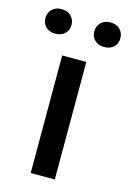

<svg xmlns="http://www.w3.org/2000/svg" viewBox="-161 -782 564 838"><g transform="rotate(15 121.5 -363.0)"><path d="M11 -726Q37 -726 53.5 -710Q70 -694 70 -670Q70 -646 54 -630.5Q38 -615 11 -615Q-16 -615 -32 -630.5Q-48 -646 -48 -670Q-48 -694 -32 -710Q-16 -726 11 -726ZM232 -725Q259 -725 275 -709Q291 -693 291 -669Q291 -645 275 -629.5Q259 -614 232 -614Q205 -614 189 -629.5Q173 -645 173 -669Q173 -693 189 -709Q205 -725 232 -725ZM65 -531H174V0H65Z"/></g></svg>

Font: Freesentation 6 SemiBold
Style: Regular
Weight: 600
Designer: glyphs from Roboto by Christian Robertson / Hangul glyphs from Noto Sans CJK(Source Han Sans) by Jang Soo-young and Kang
Foundry: PT&
Version: Version 2.001